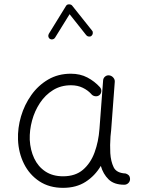

<svg xmlns="http://www.w3.org/2000/svg" viewBox="-20 -862 679 901"><path d="M275.9 -34.7Q333.5 -34.7 369.4 -65.4Q405.3 -96.2 423.8 -146.7Q442.4 -197.3 446.8 -257.3L463.9 -484.9Q464.8 -496.1 473.4 -502.9Q481.9 -509.8 492.7 -508.3Q503.9 -506.8 511.7 -497.8Q519.5 -488.8 518.6 -478L501.5 -250Q500.5 -235.4 498.5 -221.2Q497.1 -201.7 496.8 -181.4Q496.6 -161.1 497.6 -143.1Q500 -105 513.2 -77.4Q526.4 -49.8 569.3 -47.9Q577.1 -45.9 583.5 -40Q589.8 -34.2 590.3 -22Q590.3 -10.7 582.3 -2.9Q574.2 4.9 563 4.9Q515.1 4.9 489.5 -20.3Q463.9 -45.4 453.1 -83.5Q425.8 -37.1 381.8 -8.8Q337.9 19.5 275.9 19.5Q211.4 19.5 164.8 -11.2Q118.2 -42 92.5 -93.5Q66.9 -145 64.5 -206.5Q62.5 -261.2 78.6 -315.9Q94.7 -370.6 127 -416Q159.2 -461.4 206.1 -488.8Q252.9 -516.1 312.5 -516.1Q356.4 -516.1 390.1 -498.3Q423.8 -480.5 449.2 -452.6Q456.5 -443.8 455.3 -432.6Q454.1 -421.4 445.8 -415Q437 -408.7 425.5 -410.6Q414.1 -412.6 407.2 -421.9Q392.1 -438.5 368.2 -450.2Q344.2 -461.9 313 -461.9Q265.6 -461.9 229 -439.2Q192.4 -416.5 167.5 -378.9Q142.6 -341.3 130.4 -296.1Q118.2 -251 119.6 -206.1Q122.1 -158.2 140.4 -119.1Q158.7 -80.1 192.9 -57.4Q227.1 -34.7 275.9 -34.7ZM214.4 -679.2Q208.5 -683.1 207 -689.9Q205.6 -696.8 209 -703.1L290 -834.5Q294.4 -841.8 304.2 -841.6Q314 -841.3 318.4 -835.9L412.1 -718.3Q416.5 -713.4 415.5 -705.8Q414.6 -698.2 409.2 -693.8Q404.3 -689.5 396.7 -690.4Q389.2 -691.4 384.8 -696.8L306.6 -795.4L238.3 -685.1Q234.9 -679.2 227.8 -677.5Q220.7 -675.8 214.4 -679.2Z"/></svg>

Font: Mikhak-DS2-FD Light
Style: Regular
Weight: 300
Designer: Amin Abedi
Version: Version 3.2